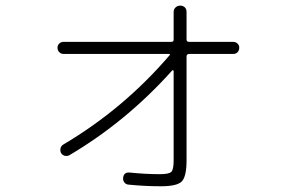

<svg xmlns="http://www.w3.org/2000/svg" viewBox="-20 -646 1040 683"><path d="M206.1 -454.1Q197.3 -454.1 190.9 -460.4Q184.6 -466.8 184.6 -476.1Q184.6 -485.4 190.9 -491.2Q197.3 -497.1 206.1 -497.1H589.8Q597.7 -497.1 597.7 -504.9V-603.5Q597.7 -613.3 604.5 -619.6Q611.3 -626 621.1 -626Q630.9 -626 637.2 -620.1Q643.6 -614.3 643.6 -603.5V-504.9Q643.6 -497.1 653.3 -497.1H809.6Q818.4 -497.1 824.7 -491.2Q831.1 -485.4 831.1 -476.1Q831.1 -466.8 825.2 -460.4Q819.3 -454.1 809.6 -454.1H653.3Q644.5 -454.1 643.6 -446.3V-75.2Q643.6 -18.6 627 -1Q610.4 16.6 552.7 16.6Q494.1 16.6 436.5 10.7Q427.7 9.8 422.4 2.9Q417 -3.9 418 -12.7Q419.9 -34.2 441.4 -32.2Q498 -26.4 548.8 -26.4Q581.1 -26.4 589.4 -34.7Q597.7 -43 597.7 -75.2V-392.6Q597.7 -394.5 595.7 -396Q593.8 -397.5 591.8 -394.5Q428.7 -212.9 226.6 -93.8Q218.8 -89.8 210.4 -91.8Q202.1 -93.8 197.3 -101.6Q193.4 -109.4 195.3 -118.2Q197.3 -127 205.1 -131.8Q419.9 -258.8 583 -449.2Q587.9 -454.1 579.1 -454.1Z"/></svg>

Font: Rounded Mgen+ 1mn light
Style: Regular
Weight: 200
Designer: [Source Han Sans]
Ryoko NISHIZUKA  (kana & ideographs); Paul D. Hunt (Latin, Greek & Cyrillic); Wenlong ZHANG  (bopomofo
Version: Version 1.059.20150602